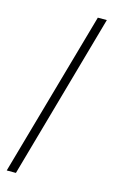

<svg xmlns="http://www.w3.org/2000/svg" viewBox="-139 -834 652 1050"><g transform="rotate(15 186.5 -309.0)"><path d="M65 159H13L278 -777H329Z"/></g></svg>

Font: IBM Plex Sans JP Light
Style: Regular
Weight: 300
Designer: Mike Abbink; Paul van der Laan; Pieter van Rosmalen; Wujin Sim; Yejin Wi; Jinhee Kim; Boomi Park; Yona Kim; Kichan Ma
Foundry: Sandoll Inc.
Version: Version 1.002